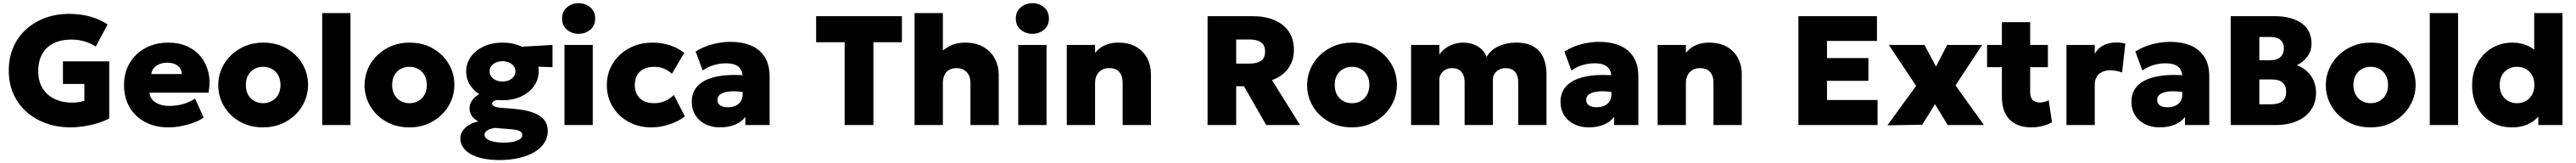

<svg xmlns="http://www.w3.org/2000/svg" viewBox="-20 -804 16576 1048"><path d="M432 15Q351.5 15 280 -10Q208.5 -35 153.8 -82Q99 -129 67.8 -196.8Q36.5 -264.5 36.5 -350Q36.5 -434.5 66.5 -502Q96.5 -569.5 150 -617Q203.5 -664.5 273.8 -689.8Q344 -715 424.5 -715Q461 -715 502 -709.5Q543 -704 586.5 -689.2Q630 -674.5 672.5 -647L596.5 -505Q561 -527.5 522 -538.5Q483 -549.5 437.5 -549.5Q388 -549.5 348.5 -535.8Q309 -522 281.8 -496Q254.5 -470 240.2 -432.5Q226 -395 226 -348.5Q226 -280 255.2 -234.5Q284.5 -189 334 -166.5Q383.5 -144 443.5 -144Q464.5 -144 485 -147.2Q505.5 -150.5 523 -155.5V-264.5H385V-409.5H683V-42.5Q650.5 -25 606.8 -11.8Q563 1.5 517 8.2Q471 15 432 15Z M1064.5 15Q978.5 15 914 -19.2Q849.5 -53.5 813.8 -114.8Q778 -176 778 -258Q778 -318 799 -367.8Q820 -417.5 858 -453.8Q896 -490 947.8 -510Q999.5 -530 1061.5 -530Q1131 -530 1184.8 -505.8Q1238.5 -481.5 1273.5 -437.8Q1308.5 -394 1321.8 -335.5Q1335 -277 1321.5 -208H942.5Q944 -182.5 960.2 -163.5Q976.5 -144.5 1004.5 -133.8Q1032.5 -123 1069 -123Q1115.5 -123 1156 -134.2Q1196.5 -145.5 1235.5 -170L1290.5 -48.5Q1267 -30.5 1228.8 -16.2Q1190.5 -2 1147 6.5Q1103.5 15 1064.5 15ZM954 -328H1149.5Q1149 -361 1123.8 -381Q1098.5 -401 1056.5 -401Q1014 -401 985.8 -381Q957.5 -361 954 -328Z M1673.5 15Q1588.5 15 1523.2 -22.2Q1458 -59.5 1421.2 -121.2Q1384.5 -183 1384.5 -257.5Q1384.5 -311.5 1405.5 -360.5Q1426.5 -409.5 1465.2 -447.5Q1504 -485.5 1557 -507.8Q1610 -530 1673.5 -530Q1758.5 -530 1823.8 -492.8Q1889 -455.5 1925.8 -393.8Q1962.5 -332 1962.5 -257.5Q1962.5 -204 1941.5 -154.8Q1920.5 -105.5 1881.8 -67.5Q1843 -29.5 1790.2 -7.2Q1737.5 15 1673.5 15ZM1673.5 -140.5Q1705 -140.5 1730.2 -154.8Q1755.5 -169 1770.2 -195.2Q1785 -221.5 1785 -257.5Q1785 -293.5 1770.5 -319.8Q1756 -346 1730.8 -360.2Q1705.5 -374.5 1673.5 -374.5Q1641.5 -374.5 1616 -360.2Q1590.5 -346 1576.2 -319.8Q1562 -293.5 1562 -257.5Q1562 -221.5 1576.5 -195.2Q1591 -169 1616.5 -154.8Q1642 -140.5 1673.5 -140.5Z M2053.5 0V-720H2235.5V0Z M2615 15Q2530 15 2464.8 -22.2Q2399.5 -59.5 2362.8 -121.2Q2326 -183 2326 -257.5Q2326 -311.5 2347 -360.5Q2368 -409.5 2406.8 -447.5Q2445.5 -485.5 2498.5 -507.8Q2551.5 -530 2615 -530Q2700 -530 2765.2 -492.8Q2830.5 -455.5 2867.2 -393.8Q2904 -332 2904 -257.5Q2904 -204 2883 -154.8Q2862 -105.5 2823.2 -67.5Q2784.5 -29.5 2731.8 -7.2Q2679 15 2615 15ZM2615 -140.5Q2646.5 -140.5 2671.8 -154.8Q2697 -169 2711.8 -195.2Q2726.5 -221.5 2726.5 -257.5Q2726.5 -293.5 2712 -319.8Q2697.5 -346 2672.2 -360.2Q2647 -374.5 2615 -374.5Q2583 -374.5 2557.5 -360.2Q2532 -346 2517.8 -319.8Q2503.5 -293.5 2503.5 -257.5Q2503.5 -221.5 2518 -195.2Q2532.5 -169 2558 -154.8Q2583.5 -140.5 2615 -140.5Z M3194.5 225Q3137 225 3090.5 215.5Q3044 206 3011 187.8Q2978 169.5 2960.2 143.5Q2942.5 117.5 2942.5 85.5Q2942.5 61.5 2956.2 39.2Q2970 17 2995.8 0.8Q3021.5 -15.5 3057.5 -23Q3028.5 -40 3015 -61.2Q3001.5 -82.5 3001.5 -109Q3001.5 -133 3016 -155.2Q3030.5 -177.5 3056.5 -194.8Q3082.5 -212 3117 -222Q3151.5 -232 3191.5 -230.5L3223 -164Q3195.5 -164.5 3179 -161.2Q3162.5 -158 3154.8 -151.8Q3147 -145.5 3147 -137.5Q3147 -127.5 3159.5 -120.8Q3172 -114 3207 -111L3295 -103.5Q3358.5 -97.5 3405.8 -81.8Q3453 -66 3479 -36.8Q3505 -7.5 3505 39.5Q3505 79.5 3483.2 113.8Q3461.5 148 3420.5 172.8Q3379.5 197.5 3322.2 211.2Q3265 225 3194.5 225ZM3222.5 113Q3277 113 3309 99.5Q3341 86 3341 64Q3341 47 3323 38.2Q3305 29.5 3265 26.5L3166 18.5Q3144.5 21 3129.2 27.2Q3114 33.5 3106 42.8Q3098 52 3098 63Q3098 78 3113.2 89.2Q3128.5 100.5 3156.5 106.8Q3184.5 113 3222.5 113ZM3213.5 -159.5Q3144 -159.5 3091.5 -184Q3039 -208.5 3009.5 -250.5Q2980 -292.5 2980 -345Q2980 -396.5 3009.8 -438.5Q3039.5 -480.5 3092.5 -505.2Q3145.5 -530 3213.5 -530Q3281.5 -530 3334.2 -505.5Q3387 -481 3416.8 -439.2Q3446.5 -397.5 3446.5 -345Q3446.5 -293.5 3417 -251.5Q3387.5 -209.5 3335.2 -184.5Q3283 -159.5 3213.5 -159.5ZM3213.5 -280Q3237 -280 3255.8 -288.2Q3274.5 -296.5 3285.8 -311.2Q3297 -326 3297 -345Q3297 -374 3273 -392.2Q3249 -410.5 3213.5 -410.5Q3190 -410.5 3171.2 -402Q3152.5 -393.5 3141.5 -379Q3130.5 -364.5 3130.5 -345Q3130.5 -316.5 3154.2 -298.2Q3178 -280 3213.5 -280ZM3290 -381 3221 -497 3535.5 -515V-372Z M3612.5 0V-515H3794.5V0ZM3703.5 -586.5Q3660.5 -586.5 3628.8 -612.8Q3597 -639 3597 -685Q3597 -730.5 3628.8 -757Q3660.5 -783.5 3703.5 -783.5Q3746.5 -783.5 3778.2 -757Q3810 -730.5 3810 -685Q3810 -639 3778.2 -612.8Q3746.5 -586.5 3703.5 -586.5Z M4172 15Q4090 15 4025 -20.8Q3960 -56.5 3922.5 -118Q3885 -179.5 3885 -257.5Q3885 -315.5 3907.2 -365.2Q3929.5 -415 3969.2 -452Q4009 -489 4062.5 -509.5Q4116 -530 4178 -530Q4238 -530 4289.8 -513.2Q4341.5 -496.5 4383 -464L4304 -329.5Q4279 -353 4250.2 -363.8Q4221.5 -374.5 4190 -374.5Q4150.5 -374.5 4122.8 -360.8Q4095 -347 4080 -321Q4065 -295 4065 -257.5Q4065 -202.5 4098.5 -171.5Q4132 -140.5 4190.5 -140.5Q4225.5 -140.5 4257.2 -153.8Q4289 -167 4316.5 -193L4387.5 -55.5Q4344 -22.5 4286.5 -3.8Q4229 15 4172 15Z M4612.5 15Q4562 15 4521 -4.8Q4480 -24.5 4455.8 -61.8Q4431.5 -99 4431.5 -151.5Q4431.5 -197 4453.8 -231.5Q4476 -266 4520.2 -288Q4564.5 -310 4630.8 -318Q4697 -326 4785 -318.5L4786 -208Q4745 -216 4710.5 -217Q4676 -218 4650.5 -212.2Q4625 -206.5 4611 -194Q4597 -181.5 4597 -161.5Q4597 -138 4615.2 -126.2Q4633.5 -114.5 4663.5 -114.5Q4690.5 -114.5 4712 -123.5Q4733.5 -132.5 4746.2 -151Q4759 -169.5 4759 -198V-309Q4759 -334.5 4748.8 -354.5Q4738.5 -374.5 4714.8 -385.8Q4691 -397 4650.5 -397Q4610.5 -397 4571.5 -385Q4532.5 -373 4502 -350.5L4456.5 -473Q4507.5 -504.5 4566 -519.8Q4624.5 -535 4681 -535Q4754.5 -535 4811.2 -511.8Q4868 -488.5 4900.2 -439Q4932.5 -389.5 4932.5 -311.5V0H4776.5V-52.5Q4752.5 -20 4710 -2.5Q4667.5 15 4612.5 15Z M5415.5 0V-532.5H5232V-700H5784V-532.5H5600.5V0Z M5865.5 0V-720H6047.5V-396.5L6009 -442Q6042 -481.5 6087.5 -505.8Q6133 -530 6188.5 -530Q6262 -530 6310.2 -501.2Q6358.5 -472.5 6382.8 -425.2Q6407 -378 6407 -323V0H6225V-272Q6225 -313.5 6201.5 -339.5Q6178 -365.5 6136 -366Q6107 -366 6087.2 -354.5Q6067.5 -343 6057.5 -321Q6047.5 -299 6047.5 -269.5V0Z M6532.5 0V-515H6714.5V0ZM6623.5 -586.5Q6580.5 -586.5 6548.8 -612.8Q6517 -639 6517 -685Q6517 -730.5 6548.8 -757Q6580.5 -783.5 6623.5 -783.5Q6666.5 -783.5 6698.2 -757Q6730 -730.5 6730 -685Q6730 -639 6698.2 -612.8Q6666.5 -586.5 6623.5 -586.5Z M6845 0V-515H7027V-464Q7054.5 -498.5 7092.5 -514.2Q7130.5 -530 7173.5 -530Q7247 -530 7294 -501.5Q7341 -473 7363.8 -427.2Q7386.5 -381.5 7386.5 -330V0H7204.5V-273Q7204.5 -316.5 7182.8 -341.2Q7161 -366 7117 -366Q7089 -366 7068.8 -353.8Q7048.5 -341.5 7037.8 -320Q7027 -298.5 7027 -270V0Z M7751 0V-700H8041.5Q8121.5 -700 8181.2 -674.5Q8241 -649 8273.8 -600.8Q8306.5 -552.5 8306.5 -484Q8306.5 -433 8287.8 -394.2Q8269 -355.5 8237 -329Q8205 -302.5 8165.5 -289L8346 0H8128.5L7985 -249.5H7935V0ZM7935 -395H8021Q8067.5 -395 8094.2 -412.8Q8121 -430.5 8121 -472Q8121 -514 8095.2 -532Q8069.5 -550 8023.5 -550H7935Z M8680.5 15Q8595.5 15 8530.2 -22.2Q8465 -59.5 8428.2 -121.2Q8391.5 -183 8391.5 -257.5Q8391.5 -311.5 8412.5 -360.5Q8433.5 -409.5 8472.2 -447.5Q8511 -485.5 8564 -507.8Q8617 -530 8680.5 -530Q8765.5 -530 8830.8 -492.8Q8896 -455.5 8932.8 -393.8Q8969.5 -332 8969.5 -257.5Q8969.5 -204 8948.5 -154.8Q8927.5 -105.5 8888.8 -67.5Q8850 -29.5 8797.2 -7.2Q8744.5 15 8680.5 15ZM8680.5 -140.5Q8712 -140.5 8737.2 -154.8Q8762.5 -169 8777.2 -195.2Q8792 -221.5 8792 -257.5Q8792 -293.5 8777.5 -319.8Q8763 -346 8737.8 -360.2Q8712.5 -374.5 8680.5 -374.5Q8648.5 -374.5 8623 -360.2Q8597.5 -346 8583.2 -319.8Q8569 -293.5 8569 -257.5Q8569 -221.5 8583.5 -195.2Q8598 -169 8623.5 -154.8Q8649 -140.5 8680.5 -140.5Z M9060.5 0V-515H9242.5V-453.5Q9260 -478.5 9284.8 -495.5Q9309.5 -512.5 9338 -521.2Q9366.5 -530 9395 -530Q9449 -530 9490.2 -505.2Q9531.5 -480.5 9546 -437.5Q9573.5 -484 9624.5 -507Q9675.5 -530 9734.5 -530Q9810.5 -530 9853.5 -501.5Q9896.5 -473 9914.2 -427.2Q9932 -381.5 9932 -330V0H9750V-278Q9750 -318 9729.2 -342Q9708.5 -366 9669.5 -366Q9645 -366 9626.2 -355.8Q9607.5 -345.5 9597.2 -329Q9587 -312.5 9587 -292V0H9405V-278Q9405 -318 9384.2 -342Q9363.5 -366 9324.5 -366Q9300 -366 9281.5 -355.8Q9263 -345.5 9252.8 -329Q9242.5 -312.5 9242.5 -292V0Z M10203 15Q10152.5 15 10111.5 -4.8Q10070.5 -24.5 10046.2 -61.8Q10022 -99 10022 -151.5Q10022 -197 10044.2 -231.5Q10066.5 -266 10110.8 -288Q10155 -310 10221.2 -318Q10287.5 -326 10375.5 -318.5L10376.5 -208Q10335.5 -216 10301 -217Q10266.5 -218 10241 -212.2Q10215.5 -206.5 10201.5 -194Q10187.5 -181.5 10187.5 -161.5Q10187.5 -138 10205.8 -126.2Q10224 -114.5 10254 -114.5Q10281 -114.5 10302.5 -123.5Q10324 -132.5 10336.8 -151Q10349.5 -169.5 10349.5 -198V-309Q10349.5 -334.5 10339.2 -354.5Q10329 -374.5 10305.2 -385.8Q10281.5 -397 10241 -397Q10201 -397 10162 -385Q10123 -373 10092.5 -350.5L10047 -473Q10098 -504.5 10156.5 -519.8Q10215 -535 10271.5 -535Q10345 -535 10401.8 -511.8Q10458.5 -488.5 10490.8 -439Q10523 -389.5 10523 -311.5V0H10367V-52.5Q10343 -20 10300.5 -2.5Q10258 15 10203 15Z M10647 0V-515H10829V-464Q10856.5 -498.5 10894.5 -514.2Q10932.5 -530 10975.5 -530Q11049 -530 11096 -501.5Q11143 -473 11165.8 -427.2Q11188.5 -381.5 11188.5 -330V0H11006.5V-273Q11006.5 -316.5 10984.8 -341.2Q10963 -366 10919 -366Q10891 -366 10870.8 -353.8Q10850.5 -341.5 10839.8 -320Q10829 -298.5 10829 -270V0Z M11553 0V-700H12058.5V-541H11737V-430.5H12003.5V-284.5H11737V-161H12062.5V0Z M12126 1.5 12310.5 -252 12135 -515H12364.5L12438.5 -376L12510 -515H12735.5L12564 -255L12747 0H12514L12432 -134L12349.5 -2Z M13052 15Q12963 15 12912.8 -34.8Q12862.5 -84.5 12862.5 -182.5V-661.5H13044.5V-515H13158.5V-372H13044.5V-212Q13044.5 -175 13062 -160Q13079.5 -145 13105 -145Q13120 -145 13135.2 -148.8Q13150.5 -152.5 13163.5 -160L13185 -18Q13161.5 -4.5 13126.5 5.2Q13091.5 15 13052 15ZM12767 -372V-515H12878V-372Z M13278 0V-515H13460V-458Q13481 -496 13518.2 -513.5Q13555.5 -531 13600 -531Q13617.5 -531 13630.8 -528.8Q13644 -526.5 13657 -524L13636 -337.5Q13618.5 -344.5 13598.2 -348.2Q13578 -352 13558.5 -352Q13515.5 -352 13487.8 -328.2Q13460 -304.5 13460 -256.5V0Z M13877 15Q13826.5 15 13785.5 -4.8Q13744.5 -24.5 13720.2 -61.8Q13696 -99 13696 -151.5Q13696 -197 13718.2 -231.5Q13740.5 -266 13784.8 -288Q13829 -310 13895.2 -318Q13961.5 -326 14049.5 -318.5L14050.5 -208Q14009.5 -216 13975 -217Q13940.5 -218 13915 -212.2Q13889.5 -206.5 13875.5 -194Q13861.5 -181.5 13861.5 -161.5Q13861.5 -138 13879.8 -126.2Q13898 -114.5 13928 -114.5Q13955 -114.5 13976.5 -123.5Q13998 -132.5 14010.8 -151Q14023.5 -169.5 14023.5 -198V-309Q14023.5 -334.5 14013.2 -354.5Q14003 -374.5 13979.2 -385.8Q13955.5 -397 13915 -397Q13875 -397 13836 -385Q13797 -373 13766.5 -350.5L13721 -473Q13772 -504.5 13830.5 -519.8Q13889 -535 13945.5 -535Q14019 -535 14075.8 -511.8Q14132.5 -488.5 14164.8 -439Q14197 -389.5 14197 -311.5V0H14041V-52.5Q14017 -20 13974.5 -2.5Q13932 15 13877 15Z M14335 0V-700H14616.5Q14725.5 -700 14790.2 -655.2Q14855 -610.5 14855 -522.5Q14855 -491 14842.8 -464.8Q14830.5 -438.5 14809 -418.2Q14787.5 -398 14760.5 -384.5Q14816.5 -364.5 14850.2 -317.8Q14884 -271 14884 -208Q14884 -144 14852 -97.5Q14820 -51 14761.2 -25.5Q14702.5 0 14621 0ZM14519 -133.5H14596Q14644 -133.5 14668 -153.8Q14692 -174 14692 -213Q14692 -251 14669.5 -272Q14647 -293 14603.5 -293H14519ZM14519 -417H14592.5Q14619 -417 14637.8 -426Q14656.5 -435 14666.8 -452Q14677 -469 14677 -493.5Q14677 -528.5 14654.5 -547.5Q14632 -566.5 14589.5 -566.5H14519Z M15236 15Q15151 15 15085.8 -22.2Q15020.5 -59.5 14983.8 -121.2Q14947 -183 14947 -257.5Q14947 -311.5 14968 -360.5Q14989 -409.5 15027.8 -447.5Q15066.5 -485.5 15119.5 -507.8Q15172.5 -530 15236 -530Q15321 -530 15386.2 -492.8Q15451.5 -455.5 15488.2 -393.8Q15525 -332 15525 -257.5Q15525 -204 15504 -154.8Q15483 -105.5 15444.2 -67.5Q15405.5 -29.5 15352.8 -7.2Q15300 15 15236 15ZM15236 -140.5Q15267.5 -140.5 15292.8 -154.8Q15318 -169 15332.8 -195.2Q15347.5 -221.5 15347.5 -257.5Q15347.5 -293.5 15333 -319.8Q15318.5 -346 15293.2 -360.2Q15268 -374.5 15236 -374.5Q15204 -374.5 15178.5 -360.2Q15153 -346 15138.8 -319.8Q15124.5 -293.5 15124.5 -257.5Q15124.5 -221.5 15139 -195.2Q15153.5 -169 15179 -154.8Q15204.5 -140.5 15236 -140.5Z M15616 0V-720H15798V0Z M16144 15Q16071 15 16013.2 -18.5Q15955.5 -52 15922 -113.2Q15888.5 -174.5 15888.5 -257.5Q15888.5 -315.5 15907.5 -365Q15926.5 -414.5 15961.2 -451.5Q15996 -488.5 16043.2 -509.2Q16090.5 -530 16147.5 -530Q16203 -530 16249 -508.5Q16295 -487 16330.5 -441.5L16288 -400V-720H16470V0H16314.5V-136.5L16339 -95.5Q16319 -46 16267.2 -15.5Q16215.5 15 16144 15ZM16177.5 -140.5Q16209 -140.5 16234.2 -154.8Q16259.5 -169 16274.2 -195.2Q16289 -221.5 16289 -257.5Q16289 -293.5 16274.5 -319.8Q16260 -346 16234.8 -360.2Q16209.5 -374.5 16177.5 -374.5Q16145.5 -374.5 16120.2 -360.2Q16095 -346 16080.5 -319.8Q16066 -293.5 16066 -257.5Q16066 -221.5 16080.5 -195.2Q16095 -169 16120.5 -154.8Q16146 -140.5 16177.5 -140.5Z"/></svg>

Font: Geologica Thin Roman ExtraBold
Style: Regular
Weight: 800
Version: Version 1.010;gftools[0.9.28]